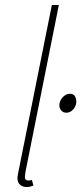

<svg xmlns="http://www.w3.org/2000/svg" viewBox="-20 -742 326 770"><path d="M86 8Q71 8 60.5 -1Q50 -10 50 -28Q50 -33 51.5 -40Q53 -47 54 -54L188 -722H216L82 -52Q81 -45 80.5 -40Q80 -35 80 -32Q80 -18 94 -18Q97 -18 99.5 -18.5Q102 -19 108 -20L114 2Q107 5 101 6.5Q95 8 86 8ZM246 -290Q233 -290 225.5 -299Q218 -308 218 -320Q218 -331 224 -341.5Q230 -352 239.5 -359Q249 -366 260 -366Q274 -366 280 -357Q286 -348 286 -334Q286 -323 280.5 -313Q275 -303 266 -296.5Q257 -290 246 -290Z"/></svg>

Font: Source Sans 3 ExtraLight ExtraLight
Style: Italic
Weight: 250
Italic angle: -11°
Version: Version 3.052;hotconv 1.1.0;makeotfexe 2.6.0